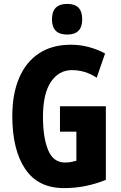

<svg xmlns="http://www.w3.org/2000/svg" viewBox="-20 -953 617 983"><path d="M287 -409H522V-32Q469 -11 417 -0.5Q365 10 307 10Q175 10 109 -88Q43 -186 43 -359Q43 -472 78 -554Q113 -636 180 -680Q247 -724 343 -724Q392 -724 437 -711.5Q482 -699 518 -679L475 -555Q417 -594 348 -594Q281 -594 240.5 -533.5Q200 -473 200 -355Q200 -248 226.5 -184.5Q253 -121 312 -121Q331 -121 343.5 -123.5Q356 -126 371 -130V-279H287ZM324 -933Q364 -933 382.5 -913Q401 -893 401 -854Q401 -776 324 -776Q246 -776 246 -854Q246 -933 324 -933Z"/></svg>

Font: Noto Sans Gurmukhi ExtraCondensed ExtraBold
Style: Regular
Weight: 800
Width: 2
Designer: Jelle Bosma - Monotype Design Team
Foundry: Monotype Imaging Inc.
Version: Version 2.004; ttfautohint (v1.8.4.7-5d5b)